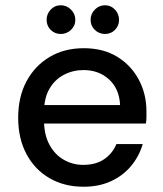

<svg xmlns="http://www.w3.org/2000/svg" viewBox="-20 -697 619 729"><path d="M297 12Q224 12 168 -20.5Q112 -53 80.5 -112Q49 -171 49 -250Q49 -329 80.5 -388Q112 -447 168 -480.5Q224 -514 298 -514Q372 -514 425 -481.5Q478 -449 507 -394.5Q536 -340 536 -274Q536 -264 536 -252.5Q536 -241 534 -228H122V-298H436Q433 -360 394 -395.5Q355 -431 297 -431Q257 -431 222.5 -413Q188 -395 167.5 -359.5Q147 -324 147 -270V-242Q147 -186 167.5 -148Q188 -110 222 -90.5Q256 -71 296 -71Q344 -71 375.5 -92.5Q407 -114 422 -150H522Q508 -103 477.5 -66.5Q447 -30 401.5 -9Q356 12 297 12ZM211 -568Q188 -568 172.5 -583.5Q157 -599 157 -622Q157 -644 172.5 -660.5Q188 -677 211 -677Q233 -677 249.5 -660.5Q266 -644 266 -622Q266 -599 249.5 -583.5Q233 -568 211 -568ZM379 -568Q356 -568 340 -583.5Q324 -599 324 -622Q324 -644 340 -660.5Q356 -677 379 -677Q401 -677 416.5 -660.5Q432 -644 432 -622Q432 -599 416.5 -583.5Q401 -568 379 -568Z"/></svg>

Font: DM Sans 16pt Medium
Style: Regular
Weight: 500
Version: Version 4.004;gftools[0.9.30]